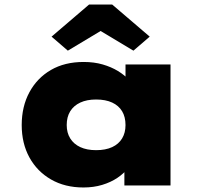

<svg xmlns="http://www.w3.org/2000/svg" viewBox="-20 -820 916 849"><path d="M349 9Q267 9 205.5 -26.5Q144 -62 110 -124Q76 -186 76 -267Q76 -349 110 -412Q144 -475 205 -510.5Q266 -546 350 -546Q396 -546 434 -535Q472 -524 501.5 -506Q531 -488 551.5 -465.5Q572 -443 580 -422L535 -417V-535H734V0H530V-142L573 -130Q567 -103 547.5 -78Q528 -53 499 -33.5Q470 -14 432 -2.5Q394 9 349 9ZM405 -156Q447 -156 476 -169.5Q505 -183 520 -208Q535 -233 535 -267Q535 -303 520 -328Q505 -353 476 -366.5Q447 -380 405 -380Q364 -380 335 -366.5Q306 -353 290.5 -328Q275 -303 275 -267Q275 -233 290.5 -208Q306 -183 335 -169.5Q364 -156 405 -156ZM280 -596 208 -658 374 -800H476L642 -658L570 -596L410 -692H440Z"/></svg>

Font: Lexend Giga Black
Style: Regular
Weight: 900
Designer: Bonnie Shaver-Troup, Thomas Jockin
Foundry: Lexend
Version: Version 1.007